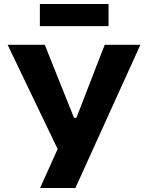

<svg xmlns="http://www.w3.org/2000/svg" viewBox="-20 -936 739 956"><path d="M179.5 0Q200.5 -46 222 -93.8Q243.5 -141.5 267 -194L116 -508.5Q91.5 -559.5 69.2 -606.2Q47 -653 18 -713H203Q223.5 -661.5 238.5 -624Q253.5 -586.5 267 -552.5Q280.5 -518.5 297 -478L348.5 -349.5H360.5L409.5 -476Q426 -518 439.2 -552.5Q452.5 -587 467 -624.8Q481.5 -662.5 501.5 -713H679Q649.5 -647.5 617.8 -578Q586 -508.5 559.5 -450L457.5 -225Q434 -173 406.8 -113.2Q379.5 -53.5 355.5 0ZM178.5 -806V-916H520.5V-806Z"/></svg>

Font: Commissioner
Style: Bold
Weight: 700
Designer: Kostas Bartsokas
Foundry: Kostas Bartsokas
Version: Version 1.000; ttfautohint (v1.8.3)